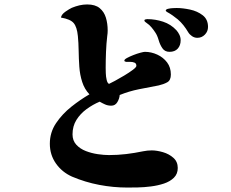

<svg xmlns="http://www.w3.org/2000/svg" viewBox="-20 -798 1040 863"><path d="M779 -43Q779 -16 761.5 1Q744 18 717 27Q690 36 658.5 40Q627 44 599 44.5Q571 45 552 45Q489 45 426 33Q363 21 304 -4Q259 -24 231.5 -63Q204 -102 204 -152Q204 -203 232 -244.5Q260 -286 301 -318.5Q342 -351 382 -374Q360 -397 349.5 -429.5Q339 -462 336.5 -498.5Q334 -535 333.5 -570.5Q333 -606 330 -636Q326 -677 311 -694.5Q296 -712 254 -719Q256 -733 274 -745.5Q292 -758 303 -763Q320 -770 337 -774Q354 -778 372 -778Q408 -778 428 -761.5Q448 -745 456 -718.5Q464 -692 464 -661Q464 -654 463.5 -648.5Q463 -643 462 -636Q458 -602 456.5 -565Q455 -528 455 -493Q455 -486 455.5 -469.5Q456 -453 459.5 -438.5Q463 -424 470 -421Q477 -424 496.5 -434.5Q516 -445 538.5 -458.5Q561 -472 577 -484Q593 -496 593 -502Q593 -513 584.5 -516.5Q576 -520 565 -520Q554 -520 546 -520L542 -523L547 -522H548Q547 -521 545 -521Q539 -521 539 -526Q539 -531 551 -537.5Q563 -544 579.5 -550.5Q596 -557 611 -561Q626 -565 631 -565Q660 -565 687 -552.5Q714 -540 731 -517.5Q748 -495 748 -463Q748 -437 731.5 -428Q715 -419 693 -414Q650 -406 605 -397Q560 -388 518 -371Q517 -355 507.5 -339Q498 -323 480 -323Q465 -323 452.5 -328.5Q440 -334 428 -341Q397 -328 369 -307.5Q341 -287 323.5 -259Q306 -231 306 -194Q306 -166 323 -147.5Q340 -129 366 -119Q392 -109 420 -105Q448 -101 470 -101Q509 -101 547 -105.5Q585 -110 623 -118Q633 -120 642.5 -121Q652 -122 662 -122Q685 -122 712.5 -114Q740 -106 759.5 -88.5Q779 -71 779 -43ZM792 -617Q792 -594 779 -579.5Q766 -565 742 -565Q721 -565 710 -581Q699 -597 693 -618Q687 -639 678 -652Q671 -663 661 -675Q651 -687 640 -694Q638 -696 633.5 -699Q629 -702 629 -706Q629 -710 634.5 -711Q640 -712 642 -712Q678 -712 713 -700.5Q748 -689 773 -662Q781 -653 786.5 -641.5Q792 -630 792 -617ZM915 -677Q915 -657 901 -642.5Q887 -628 867 -628Q854 -628 843 -635.5Q832 -643 826 -653Q816 -670 804.5 -684.5Q793 -699 779 -711Q768 -720 756 -728.5Q744 -737 731 -744Q725 -748 725 -750Q725 -756 735.5 -758.5Q746 -761 758 -761.5Q770 -762 774 -762Q801 -762 834 -755Q867 -748 891 -729.5Q915 -711 915 -677Z"/></svg>

Font: Kaisei Tokumin ExtraBold
Style: Regular
Weight: 800
Designer: Font-Kai, 金井和夫
Foundry: KAZUO KANAI
Version: Version 5.003